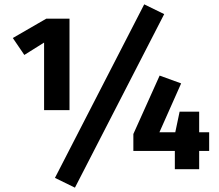

<svg xmlns="http://www.w3.org/2000/svg" viewBox="-20 -779 1009 884"><path d="M233 40 325 85 736 -714 644 -759ZM193 -693 39 -604 92 -526 183 -583V-272H300V-693ZM897 -170V-265H807L787 -170H714L814 -395L715 -431L594 -162V-84H785V0H897V-84H943V-170Z"/></svg>

Font: Fira Sans
Style: Bold
Weight: 700
Designer: Carrois Corporate & Edenspiekermann AG
Foundry: Carrois Corporate GbR & Edenspiekermann AG
Version: Version 4.203